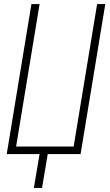

<svg xmlns="http://www.w3.org/2000/svg" viewBox="-20 -755 540 941"><path d="M146 166 174 0H13L134 -735H174L59 -37H341L456 -735H496L375 0H214L186 166Z"/></svg>

Font: Iosevka Extralight
Style: Italic
Weight: 200
Italic angle: -9°
Monospace: yes
Designer: Belleve Invis
Foundry: Belleve Invis
Version: Version 32.5.0; ttfautohint (v1.8.4)